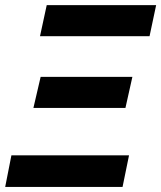

<svg xmlns="http://www.w3.org/2000/svg" viewBox="-37 -734 633 754"><path d="M7.8 -124H469.7L444.3 0H-16.6ZM122.6 -432.1H482.9L455.6 -310.1H94.2ZM146.5 -713.9H576.2L550.3 -591.8H120.1Z"/></svg>

Font: Viking Open Sans
Style: Bold Italic
Weight: 700
Italic angle: -12°
Foundry: Ascender Corporation
Version: Version 2.000